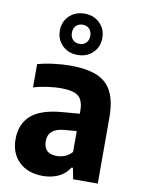

<svg xmlns="http://www.w3.org/2000/svg" viewBox="-92 -885 703 957"><g transform="rotate(10 260.0 -406.5)"><path d="M192 10Q116 10 71.5 -33Q27 -76 27 -147.5Q27 -225 77.5 -269Q128 -313 241.5 -321L320.5 -327.5V-340.5Q320.5 -395 294.8 -415.8Q269 -436.5 206.5 -436.5Q176.5 -436.5 139.5 -431.5Q102.5 -426.5 68 -416V-534Q105.5 -544.5 150.2 -550Q195 -555.5 234.5 -555.5Q315.5 -555.5 367.2 -534.5Q419 -513.5 444 -464.8Q469 -416 469 -332V0H344.5L333.5 -56H326.5Q304.5 -21 269.2 -5.5Q234 10 192 10ZM177 -163.5Q177 -100 243.5 -100Q263 -100 283.2 -107.5Q303.5 -115 320.5 -134V-239.5L258 -234.5Q177 -227.5 177 -163.5ZM258 -614Q211.5 -614 181 -643.5Q150.5 -673 150.5 -718.5Q150.5 -764 181 -793.5Q211.5 -823 258 -823Q304.5 -823 335 -793.5Q365.5 -764 365.5 -718.5Q365.5 -673 335 -643.5Q304.5 -614 258 -614ZM258 -670Q278.5 -670 291.5 -683Q304.5 -696 304.5 -718.5Q304.5 -741 291.5 -754Q278.5 -767 258 -767Q237.5 -767 224.5 -754Q211.5 -741 211.5 -718.5Q211.5 -696 224.5 -683Q237.5 -670 258 -670Z"/></g></svg>

Font: Encode Sans SmCnd
Style: Bold
Weight: 700
Width: 4
Designer: Multiple Designers
Foundry: Impallari Type
Version: Version 3.002; ttfautohint (v1.8.3) -l 8 -r 50 -G 200 -x 14 